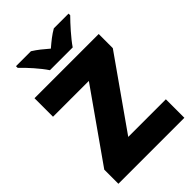

<svg xmlns="http://www.w3.org/2000/svg" viewBox="-267 -1036 1144 1144"><g transform="rotate(-45 305.5 -463.5)"><path d="M220 -767H412C443 -813 503 -879 537 -913V-927H413C378 -907 350 -884 315 -854C280 -884 255 -905 220 -927H94V-913C132 -877 190 -813 220 -767ZM586 0V-156H269L578 -595V-714H37V-558H339L30 -119V0Z"/></g></svg>

Font: Noto Sans Sinhala Black
Style: Regular
Weight: 900
Designer: Jelle Bosma - Monotype Design Team
Foundry: Monotype Imaging Inc.
Version: Version 2.006